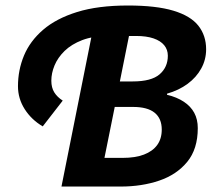

<svg xmlns="http://www.w3.org/2000/svg" viewBox="-20 -684 791 704"><path d="M205.4 0 322.6 -585.8H459.7L419.5 -385.4H466.3Q535 -385.4 565.2 -411.5Q595.4 -437.6 595.4 -479.7Q595.4 -501.8 582.2 -518Q568.9 -534.3 543 -543.2Q517 -552.1 478.7 -552.1H377.5Q321.3 -552.1 281.7 -537Q242.1 -521.8 216.9 -497.3Q191.8 -472.7 180 -444.2Q168.2 -415.7 168.2 -388.1Q168.2 -362.9 178.9 -345.5Q189.7 -328.1 210 -315.1L136.7 -220.6Q95.3 -245 70.6 -283.7Q45.9 -322.5 45.9 -368Q45.9 -427.1 68 -480.4Q90.2 -533.6 138.2 -574.9Q186.2 -616.2 262.8 -640Q339.4 -663.8 449.1 -663.8Q552.7 -663.8 615.7 -644.8Q678.8 -625.9 707.3 -589.8Q735.8 -553.6 735.8 -503.2Q735.8 -465.5 717.9 -432.9Q700 -400.3 667.9 -376.6Q635.8 -352.9 592.4 -340.5V-336.5Q628.5 -327.8 653.8 -311.1Q679.1 -294.5 692.2 -270.4Q705.2 -246.4 705.2 -214.2Q705.2 -137.6 666.5 -90.5Q627.7 -43.4 563.7 -21.7Q499.6 0 423.1 0ZM363 -105.1H429.8Q476 -105.1 507.8 -117.2Q539.7 -129.4 556.4 -152.3Q573.1 -175.3 573.1 -208.8Q573.1 -249.7 546.8 -270.8Q520.6 -291.9 467.8 -291.9H400.7Z"/></svg>

Font: Source Sans 3 VF
Style: Italic
Weight: 200
Italic angle: -11°
Designer: Paul D. Hunt
Foundry: Adobe Systems Incorporated
Version: Version 3.042;hotconv 1.0.118;makeotfexe 2.5.65603